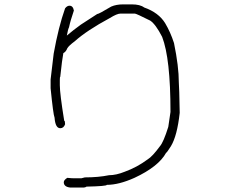

<svg xmlns="http://www.w3.org/2000/svg" viewBox="-20 -666 1040 854"><path d="M527.3 -646.5H566.4Q603 -646.5 621.1 -632.8Q686 -609.9 714.8 -562.5Q738.3 -522.9 753.9 -474.6Q775.4 -370.6 775.4 -298.8Q777.3 -280.8 779.3 -164.1Q768.1 -61.5 740.2 -15.6Q721.7 13.7 718.8 13.7Q685.1 75.2 578.1 125Q508.8 156.2 455.1 156.2Q455.1 162.1 365.2 164.1Q358.9 168 353.5 168H291Q263.7 164.6 263.7 144.5Q263.7 134.8 279.3 125Q298.8 127 308.6 127H341.8Q355.5 123 357.4 123Q418 123 464.8 113.3Q496.6 113.3 535.2 97.7Q589.4 78.1 636.7 43Q657.7 30.3 691.4 -15.6Q707 -33.2 728.5 -101.6L738.3 -168Q738.3 -406.2 701.2 -502Q672.4 -558.1 648.4 -574.2Q585.9 -605.5 580.1 -605.5H515.6Q500.5 -605.5 468.8 -585.9Q365.7 -530.3 312.5 -482.4Q286.1 -462.9 279.3 -451.2Q273.4 -435.5 261.7 -429.7Q256.3 -402.8 248 -324.2Q246.1 -324.2 246.1 -310.5V-287.1Q246.1 -249.5 265.6 -128.9Q269.5 -128.9 269.5 -113.3Q263.2 -95.7 248 -95.7Q226.1 -95.7 222.7 -142.6Q216.8 -156.2 205.1 -273.4V-312.5L218.8 -427.7Q240.2 -546.4 269.5 -628.9Q278.3 -640.6 289.1 -640.6Q304.7 -640.6 308.6 -619.1Q293 -573.7 287.1 -544.9Q282.2 -535.6 277.3 -507.8Q306.6 -532.7 339.8 -556.6L412.1 -603.5Q419.4 -603.5 474.6 -636.7Q497.1 -646.5 527.3 -646.5Z"/></svg>

Font: CEF Fonts CJK
Style: Regular
Weight: 400
Designer: PartyBoss (派对大魔王)
Version: Release 2.25